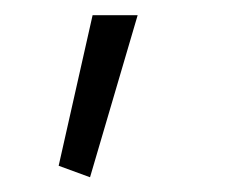

<svg xmlns="http://www.w3.org/2000/svg" viewBox="-20 -129 306 254"><path d="M102.5 -108.9H162.1L99.1 105.5L57.6 90.3Z"/></svg>

Font: Estedad-FD Light
Style: Regular
Weight: 300
Designer: Amin Abedi
Version: Version 7.3